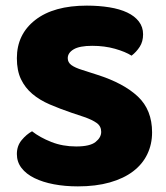

<svg xmlns="http://www.w3.org/2000/svg" viewBox="-20 -645 591 683"><path d="M251 -124Q300 -124 320 -140Q340 -156 340 -176Q340 -196 324 -207.5Q308 -219 279 -229L237 -243Q193 -258 157 -273.5Q121 -289 95 -311Q69 -333 54.5 -363.5Q40 -394 40 -438Q40 -523 105.5 -574Q171 -625 289 -625Q332 -625 369 -619Q406 -613 432.5 -600.5Q459 -588 474 -568.5Q489 -549 489 -523Q489 -497 477 -478.5Q465 -460 448 -447Q426 -461 389 -471.5Q352 -482 308 -482Q263 -482 242 -469.5Q221 -457 221 -438Q221 -423 234 -413.5Q247 -404 273 -396L326 -379Q420 -349 470.5 -301.5Q521 -254 521 -174Q521 -132 504 -96.5Q487 -61 453.5 -35.5Q420 -10 370.5 4Q321 18 257 18Q211 18 171.5 10.5Q132 3 102.5 -11.5Q73 -26 56.5 -47.5Q40 -69 40 -97Q40 -126 57 -146.5Q74 -167 94 -178Q122 -156 162.5 -140Q203 -124 251 -124Z"/></svg>

Font: Baloo Bhai 2 ExtraBold
Style: Regular
Weight: 800
Designer: Supriya Tembe, Noopur Datye and Ek Type
Foundry: Ek Type
Version: Version 1.640;PS 1.000;hotconv 16.6.51;makeotf.lib2.5.65220;